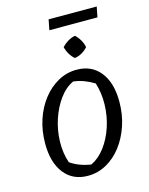

<svg xmlns="http://www.w3.org/2000/svg" viewBox="-116 -832 707 914"><g transform="rotate(-15 237.5 -375.0)"><path d="M203 9Q129 9 87 -44.5Q45 -98 45 -191Q45 -254 63 -308.5Q81 -363 113.5 -404.5Q146 -446 188.5 -469.5Q231 -493 280 -493Q354 -493 396 -440Q438 -387 438 -294Q438 -231 419.5 -176Q401 -121 369 -79.5Q337 -38 294.5 -14.5Q252 9 203 9ZM232 -39Q270 -57 300 -96.5Q330 -136 347.5 -188.5Q365 -241 366.5 -298Q368 -355 352 -406Q328 -421 302.5 -430.5Q277 -440 250 -443Q211 -425 181.5 -384.5Q152 -344 134.5 -291.5Q117 -239 115.5 -182.5Q114 -126 131 -77Q153 -62 178.5 -52.5Q204 -43 232 -39ZM204 -708 214 -759H451L441 -708ZM315 -651Q329 -638 339 -620.5Q349 -603 352 -585Q340 -571 322.5 -561Q305 -551 287 -549Q273 -561 263 -578Q253 -595 249 -613Q262 -627 279.5 -637.5Q297 -648 315 -651Z"/></g></svg>

Font: Piazzolla 24pt
Style: Italic
Weight: 400
Italic angle: -11.3°
Designer: Juan Pablo del Peral
Foundry: Huerta Tipografica
Version: Version 2.005